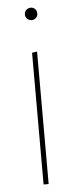

<svg xmlns="http://www.w3.org/2000/svg" viewBox="-52 -726 299 755"><g transform="rotate(-5 98.0 -348.5)"><path d="M89 -520 109 -523V0H89ZM99 -648Q89 -648 81.5 -655Q74 -662 74 -672Q74 -683 81.5 -690Q89 -697 99 -697Q109 -697 116 -690Q123 -683 123 -672Q123 -662 116 -655Q109 -648 99 -648Z"/></g></svg>

Font: Murecho Thin
Style: Regular
Weight: 100
Designer: Neil Summerour
Foundry: Positype
Version: Version 1.010